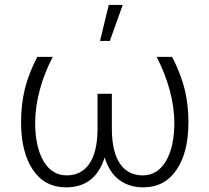

<svg xmlns="http://www.w3.org/2000/svg" viewBox="-20 -763 864 792"><path d="M197.3 -528.3Q126.5 -389.6 125 -258.3Q125 -157.7 159.4 -98.6Q193.8 -39.6 255.4 -39.6Q315.4 -39.6 348.4 -87.4Q381.3 -135.3 382.3 -227.5V-376H441.4V-228Q442.4 -135.7 475.1 -87.6Q507.8 -39.6 568.8 -39.6Q629.4 -39.6 664.3 -98.1Q699.2 -156.7 699.2 -258.3Q697.8 -387.2 626.5 -528.3H690.4Q728 -453.1 742.7 -390.9Q757.3 -328.6 757.3 -259.3Q757.3 -134.3 708 -62.3Q658.7 9.8 571.3 9.8Q513.2 9.8 472.2 -20.5Q431.2 -50.8 411.6 -113.8Q373.5 9.8 252.4 9.8Q164.6 9.8 115.7 -62.5Q66.9 -134.8 66.9 -259.3Q66.9 -331.5 82.3 -395.3Q97.7 -459 133.8 -528.3ZM428.7 -742.7H486.3L433.1 -594.2H392.6Z"/></svg>

Font: RobotoInd Light
Style: Regular
Weight: 300
Designer: Google
Version: Version 2.001151; 2014